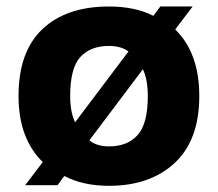

<svg xmlns="http://www.w3.org/2000/svg" viewBox="-20 -576 688 606"><path d="M533 -483Q570 -447.5 589.5 -394.8Q609 -342 609 -273Q609 -133.5 531.2 -61.5Q453.5 10.5 324 10.5Q242 10.5 183 -20.5L161.5 8.5H59.5L115 -64.5Q78 -100 58.2 -152.2Q38.5 -204.5 38.5 -273Q38.5 -413 114 -484.2Q189.5 -555.5 324 -555.5Q406.5 -555.5 464 -526L486 -555.5H588ZM324 -431Q265.5 -431 233.5 -396Q201.5 -361 201.5 -273.5Q201.5 -222 217 -190L385.5 -413.5Q362 -431 324 -431ZM324 -114Q382 -114 414.2 -149.5Q446.5 -185 446.5 -272.5Q446.5 -325 431 -357.5L262 -133Q285 -114 324 -114Z"/></svg>

Font: Encode Sans SemiExpanded SemiExpanded
Style: Bold
Weight: 700
Width: 6
Designer: Multiple Designers
Foundry: Impallari Type
Version: Version 3.000; ttfautohint (v1.8.3) -l 8 -r 50 -G 200 -x 14 